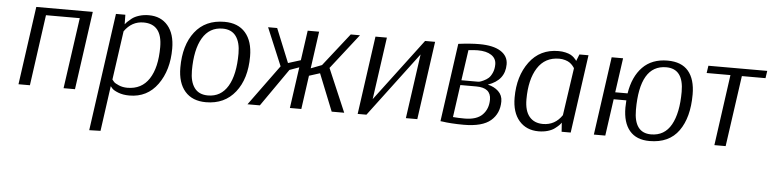

<svg xmlns="http://www.w3.org/2000/svg" viewBox="-46 -740 4905 1222"><g transform="rotate(5 2407.0 -129.0)"><path d="M435 0H362L426 -453H210L147 0H74L144 -500H505Z M653 -500H713L714 -439Q719 -446 727.5 -454.5Q736 -463 754 -477.5Q772 -492 801 -501Q830 -510 863 -510Q940 -510 984.5 -457.5Q1029 -405 1029 -311Q1029 -173 963 -81.5Q897 10 783 10Q742 10 711.5 -2Q681 -14 671 -26L661 -38H660L620 250L548 252ZM833 -461Q758 -461 711 -394L667 -82Q672 -75 679.5 -67Q687 -59 711.5 -48.5Q736 -38 766 -38Q857 -38 904.5 -110.5Q952 -183 952 -314Q952 -461 833 -461Z M1527 -304Q1527 -162 1459 -76Q1391 10 1272 10Q1185 10 1138 -44Q1091 -98 1091 -196Q1091 -339 1157.5 -424.5Q1224 -510 1346 -510Q1433 -510 1480 -456Q1527 -402 1527 -304ZM1338 -466Q1254 -466 1210 -392Q1166 -318 1166 -182Q1166 -112 1194.5 -73Q1223 -34 1281 -34Q1364 -34 1408 -107.5Q1452 -181 1452 -317Q1452 -388 1423.5 -427Q1395 -466 1338 -466Z M1918 -263 1988 -290 2153 -500H2212L2037 -276L2155 0H2075L1980 -237L1911 -215L1881 0H1808L1845 -263L1784 -241L1616 0H1537L1726 -259L1625 -500H1683L1771 -284L1851 -309L1878 -500H1951Z M2692 -500 2622 0H2549L2607 -412L2297 0H2241L2311 -500H2384L2328 -102L2628 -500Z M2919 10Q2879 10 2842 7.5Q2805 5 2788 2L2770 0L2840 -500Q2918 -510 2974 -510Q3063 -510 3110.5 -480Q3158 -450 3158 -397Q3158 -295 3050 -258Q3091 -249 3118 -223.5Q3145 -198 3145 -159Q3145 -82 3091.5 -36Q3038 10 2919 10ZM2987 -271Q2991 -271 2997.5 -272.5Q3004 -274 3021.5 -282Q3039 -290 3052 -301.5Q3065 -313 3075.5 -336.5Q3086 -360 3086 -390Q3086 -428 3054.5 -449Q3023 -470 2967 -470Q2948 -470 2908 -466L2880 -271ZM2876 -240 2847 -33Q2882 -30 2921 -30Q2999 -30 3035.5 -67.5Q3072 -105 3072 -164Q3072 -240 2978 -240Z M3602 0H3544L3540 -58Q3534 -49 3525.5 -40.5Q3517 -32 3500 -19Q3483 -6 3456 2Q3429 10 3397 10Q3319 10 3273 -43Q3227 -96 3227 -191Q3227 -328 3294.5 -419Q3362 -510 3480 -510Q3504 -510 3525 -505Q3546 -500 3558 -493.5Q3570 -487 3579.5 -478Q3589 -469 3592 -464.5Q3595 -460 3597 -457L3614 -500H3672ZM3421 -39Q3498 -39 3543 -106L3587 -409Q3586 -411 3583.5 -415.5Q3581 -420 3573 -428.5Q3565 -437 3555 -444Q3545 -451 3527 -456.5Q3509 -462 3489 -462Q3398 -462 3350.5 -387.5Q3303 -313 3303 -186Q3303 -113 3334 -76Q3365 -39 3421 -39Z M4177 -510Q4266 -510 4310 -458Q4354 -406 4354 -309Q4354 -162 4292.5 -76Q4231 10 4106 10Q4022 10 3978.5 -41.5Q3935 -93 3935 -189Q3935 -205 3937 -235H3856L3823 0H3750L3820 -500H3893L3862 -280H3941Q3958 -388 4017.5 -449Q4077 -510 4177 -510ZM4172 -467Q4003 -467 4003 -180Q4003 -33 4112 -33Q4198 -33 4240.5 -108.5Q4283 -184 4283 -320Q4283 -467 4172 -467Z M4656 -453 4592 0H4520L4583 -453H4431L4438 -500H4814L4807 -453Z"/></g></svg>

Font: Arsenal
Style: Italic
Weight: 400
Italic angle: -9.10001°
Designer: Andrij Shevchenko
Foundry: Stairsfor
Version: Version 2.001;PS 002.001;hotconv 1.0.88;makeotf.lib2.5.64775